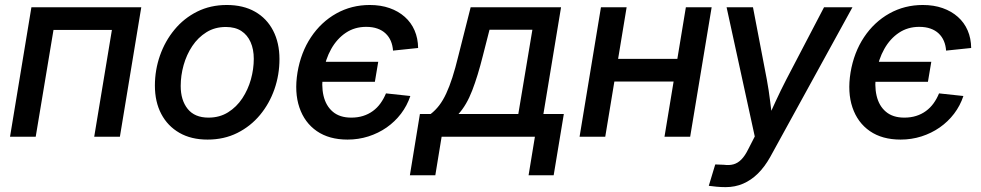

<svg xmlns="http://www.w3.org/2000/svg" viewBox="-20 -559 4012 785"><path d="M557.6 -529.3 470.2 0H365.2L437.5 -436.5H198.7L126 0H21L108.4 -529.3Z M828.6 11.7Q761.7 11.7 713.6 -15.9Q665.5 -43.5 639.4 -93Q613.3 -142.6 613.3 -209Q613.3 -272.5 634 -331.8Q654.8 -391.1 693.4 -437.7Q731.9 -484.4 786.1 -511.5Q840.3 -538.6 907.2 -538.6Q974.6 -538.6 1022.7 -511.2Q1070.8 -483.9 1096.7 -433.8Q1122.6 -383.8 1122.6 -317.4Q1122.6 -253.4 1102.1 -194.3Q1081.5 -135.3 1043 -88.9Q1004.4 -42.5 950.2 -15.4Q896 11.7 828.6 11.7ZM832.5 -78.1Q877.9 -78.1 912.6 -99.9Q947.3 -121.6 970.7 -157Q994.1 -192.4 1005.9 -234.6Q1017.6 -276.9 1017.6 -318.4Q1017.6 -357.4 1004.6 -386.7Q991.7 -416 966.6 -432.4Q941.4 -448.7 903.3 -448.7Q858.4 -448.7 824 -427.2Q789.6 -405.8 766.1 -370.6Q742.7 -335.4 730.7 -292.7Q718.8 -250 718.8 -207.5Q718.8 -149.4 747.3 -113.8Q775.9 -78.1 832.5 -78.1Z M1400.9 11.7Q1325.7 11.7 1275.4 -22.9Q1225.1 -57.6 1204.1 -119.6Q1183.1 -181.6 1196.3 -262.7Q1210 -344.7 1251.5 -407Q1293 -469.2 1355 -503.9Q1417 -538.6 1491.7 -538.6Q1536.6 -538.6 1572.8 -525.9Q1608.9 -513.2 1635 -490Q1661.1 -466.8 1675 -434.6Q1689 -402.3 1689.5 -362.8L1586.9 -352.1Q1585.4 -373.5 1577.9 -391.4Q1570.3 -409.2 1556.6 -422.1Q1543 -435.1 1523.2 -442.1Q1503.4 -449.2 1477.1 -449.2Q1430.2 -449.2 1394 -425Q1357.9 -400.9 1334.2 -358.9Q1310.5 -316.9 1301.8 -262.7Q1293 -209.5 1302.7 -167.7Q1312.5 -126 1340.8 -102.1Q1369.1 -78.1 1416 -78.1Q1442.4 -78.1 1464.4 -85Q1486.3 -91.8 1504.4 -105Q1522.5 -118.2 1535.6 -136.5Q1548.8 -154.8 1558.1 -177.2L1657.7 -166.5Q1644.5 -127 1619.6 -94.2Q1594.7 -61.5 1560.8 -37.8Q1526.9 -14.2 1486.1 -1.2Q1445.3 11.7 1400.9 11.7ZM1279.8 -224.6 1293.5 -306.2H1526.4L1512.7 -224.6Z M1655.8 157.7 1696.8 -92.8H1740.7Q1760.3 -107.9 1775.9 -128.4Q1791.5 -148.9 1804.4 -176.8Q1817.4 -204.6 1829.6 -242.4Q1841.8 -280.3 1854 -330.6L1904.3 -529.3H2273.9L2201.7 -92.8H2285.2L2243.7 157.7H2141.1L2167 0H1785.6L1759.8 157.7ZM1854.5 -92.8H2099.1L2156.7 -437.5H1981.4L1954.1 -330.6Q1933.6 -248.5 1910.6 -189Q1887.7 -129.4 1854.5 -92.8Z M2775.4 -318.4 2760.3 -225.6H2464.8L2480 -318.4ZM2542 -529.3 2454.6 0H2349.6L2437 -529.3ZM2889.6 -529.3 2801.8 0H2696.8L2784.2 -529.3Z M2877.9 200.7 2904.3 113.3 2939.9 114.7Q2961.4 117.7 2979 112.8Q2996.6 107.9 3011.2 93Q3025.9 78.1 3039.1 51.3L3065.9 -1L2950.7 -529.3H3058.6L3115.2 -233.9Q3123.5 -189 3128.9 -144Q3134.3 -99.1 3140.1 -54.2H3109.9Q3130.4 -99.1 3151.1 -144.3Q3171.9 -189.5 3194.8 -233.9L3349.1 -529.3H3465.3L3128.4 84Q3106.4 123 3078.9 150.4Q3051.3 177.7 3018.3 191.9Q2985.4 206.1 2946.8 206.1Q2927.2 206.1 2909.2 204.3Q2891.1 202.6 2877.9 200.7Z M3662.1 11.7Q3586.9 11.7 3536.6 -22.9Q3486.3 -57.6 3465.3 -119.6Q3444.3 -181.6 3457.5 -262.7Q3471.2 -344.7 3512.7 -407Q3554.2 -469.2 3616.2 -503.9Q3678.2 -538.6 3752.9 -538.6Q3797.9 -538.6 3834 -525.9Q3870.1 -513.2 3896.2 -490Q3922.4 -466.8 3936.3 -434.6Q3950.2 -402.3 3950.7 -362.8L3848.1 -352.1Q3846.7 -373.5 3839.1 -391.4Q3831.5 -409.2 3817.9 -422.1Q3804.2 -435.1 3784.4 -442.1Q3764.6 -449.2 3738.3 -449.2Q3691.4 -449.2 3655.3 -425Q3619.1 -400.9 3595.5 -358.9Q3571.8 -316.9 3563 -262.7Q3554.2 -209.5 3564 -167.7Q3573.7 -126 3602.1 -102.1Q3630.4 -78.1 3677.2 -78.1Q3703.6 -78.1 3725.6 -85Q3747.6 -91.8 3765.6 -105Q3783.7 -118.2 3796.9 -136.5Q3810.1 -154.8 3819.3 -177.2L3918.9 -166.5Q3905.8 -127 3880.9 -94.2Q3856 -61.5 3822 -37.8Q3788.1 -14.2 3747.3 -1.2Q3706.5 11.7 3662.1 11.7ZM3541 -224.6 3554.7 -306.2H3787.6L3773.9 -224.6Z"/></svg>

Font: Inter 24pt Medium
Style: Italic
Weight: 500
Italic angle: -9.3988°
Designer: Rasmus Andersson
Foundry: rsms
Version: Version 4.001;git-66647c0bb